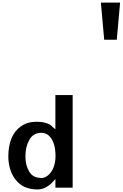

<svg xmlns="http://www.w3.org/2000/svg" viewBox="-20 -1463 957 1498"><path d="M917 -1442.9 891.1 -1152.8H793L767.1 -1442.9ZM44.9 -243.2V-242.2Q44.9 -321.3 68.8 -381.6Q92.8 -441.9 143.6 -477.5Q194.3 -513.2 266.1 -513.2Q303.2 -513.2 334.5 -504.6Q365.7 -496.1 381.8 -481Q396.5 -466.3 412.1 -454.1V-721.2H546.9V1H412.1V-66.9Q347.2 15.1 273.9 15.1Q186 15.1 132.3 -29.8Q78.6 -74.7 57.1 -150.9Q44.9 -195.8 44.9 -243.2ZM297.9 -75.2 295.9 -73.2Q332.5 -73.2 360.1 -99.6Q387.7 -126 400.4 -164.1Q413.1 -202.1 413.1 -244.1Q413.1 -349.1 368.2 -397.9Q342.3 -426.8 301.8 -426.8Q239.7 -426.8 209 -372.1Q178.2 -317.9 178.2 -242.2Q178.2 -173.3 208 -124Q237.3 -75.2 297.9 -75.2Z"/></svg>

Font: Perun
Style: Bold
Weight: 700
Foundry: Copyright (c) Stefan Peev, Context Ltd, 2016
Version: Version 1.0000